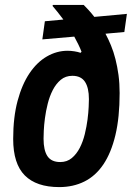

<svg xmlns="http://www.w3.org/2000/svg" viewBox="-20 -743 541 775"><path d="M33.2 -182.1Q33.2 -269.5 51 -335.9Q68.8 -402.3 99.1 -447.3Q129.4 -492.2 169.2 -515.1Q209 -538.1 252.9 -538.1Q265.6 -538.1 280 -535.9Q294.4 -533.7 305.2 -529.8L309.1 -534.2Q303.7 -548.3 295.9 -564.2Q288.1 -580.1 279.8 -595.2L150.9 -584L161.1 -657.2L235.8 -664.1Q223.1 -681.2 211.7 -695.3Q200.2 -709.5 191.9 -719.2L193.8 -723.1H317.9Q327.1 -713.9 338.1 -701.9Q349.1 -689.9 360.8 -674.8L492.2 -687L481.9 -613.8L405.8 -606.9Q417.5 -585 428 -559.6Q438.5 -534.2 446 -504.4Q453.6 -474.6 458.3 -440.4Q462.9 -406.2 462.9 -367.2Q462.9 -269 445.8 -197.5Q428.7 -126 397.2 -79.3Q365.7 -32.7 320.6 -10.3Q275.4 12.2 219.2 12.2Q127 12.2 80.1 -34.9Q33.2 -82 33.2 -182.1ZM223.1 -88.9Q250.5 -88.9 269.8 -105Q289.1 -121.1 302 -146.2Q314.9 -171.4 322.3 -201.7Q329.6 -231.9 333.3 -260.3Q336.9 -288.6 337.9 -311Q338.9 -333.5 338.9 -342.8Q338.9 -388.7 323 -412.8Q307.1 -437 272 -437Q244.6 -437 225.3 -420.9Q206.1 -404.8 193.1 -379.6Q180.2 -354.5 172.6 -324.2Q165 -293.9 161.4 -265.9Q157.7 -237.8 156.7 -215.1Q155.8 -192.4 155.8 -183.1Q155.8 -136.2 171.6 -112.5Q187.5 -88.9 223.1 -88.9Z"/></svg>

Font: Archivo Narrow
Style: Bold Italic
Weight: 700
Italic angle: -8°
Designer: Hector Gatti
Foundry: Hector Gatti
Version: 1.002; ttfautohint (v0.8)